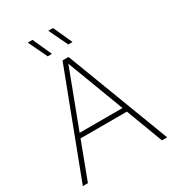

<svg xmlns="http://www.w3.org/2000/svg" viewBox="-220 -1069 1083 1194"><g transform="rotate(-30 321.5 -472.0)"><path d="M18.5 0 300 -740H343L624.5 0H587L487.5 -264H154.5L55 0ZM167 -297H475L321 -704ZM380.5 -808 315.5 -944H349.5L411 -808ZM233 -808 168 -944H202L263.5 -808Z"/></g></svg>

Font: Encode Sans Th
Style: Regular
Weight: 100
Designer: Multiple Designers
Foundry: Impallari Type
Version: Version 3.002; ttfautohint (v1.8.3) -l 8 -r 50 -G 200 -x 14 